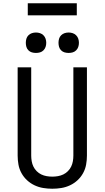

<svg xmlns="http://www.w3.org/2000/svg" viewBox="-20 -1147 640 1175"><path d="M300 8Q272 8 244.5 3.5Q217 -1 191.5 -13Q166 -25 145.5 -44Q125 -63 111.5 -87.5Q98 -112 93 -139.5Q88 -167 88 -195V-735H171V-195Q171 -178 174 -160.5Q177 -143 184.5 -127.5Q192 -112 204.5 -99.5Q217 -87 232.5 -79.5Q248 -72 265.5 -69Q283 -66 300 -66Q317 -66 334.5 -69Q352 -72 367.5 -79.5Q383 -87 395.5 -99.5Q408 -112 415.5 -127.5Q423 -143 426 -160.5Q429 -178 429 -195V-735H512V-195Q512 -167 507 -139.5Q502 -112 488.5 -87.5Q475 -63 454.5 -44Q434 -25 408.5 -13Q383 -1 355.5 3.5Q328 8 300 8ZM400 -823Q387 -823 375 -826.5Q363 -830 354 -839Q345 -848 341.5 -860Q338 -872 338 -885Q338 -898 341.5 -910Q345 -922 354 -931Q363 -940 375 -944Q387 -948 400 -948Q413 -948 425 -944Q437 -940 446 -931Q455 -922 459 -910Q463 -898 463 -885Q463 -872 459 -860Q455 -848 446 -839Q437 -830 425 -826.5Q413 -823 400 -823ZM200 -823Q187 -823 175 -826.5Q163 -830 154 -839Q145 -848 141.5 -860Q138 -872 138 -885Q138 -898 141.5 -910Q145 -922 154 -931Q163 -940 175 -944Q187 -948 200 -948Q213 -948 225 -944Q237 -940 246 -931Q255 -922 259 -910Q263 -898 263 -885Q263 -872 259 -860Q255 -848 246 -839Q237 -830 225 -826.5Q213 -823 200 -823ZM150 -1053V-1127H450V-1053Z"/></svg>

Font: Iosevka Curly Extended
Style: Regular
Weight: 400
Width: 7
Monospace: yes
Designer: Belleve Invis
Foundry: Belleve Invis
Version: Version 11.1.0; ttfautohint (v1.8.3)